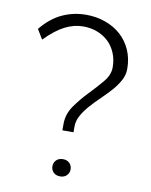

<svg xmlns="http://www.w3.org/2000/svg" viewBox="-79 -737 630 801"><g transform="rotate(10 236.0 -336.5)"><path d="M231 5Q213 5 202.5 -5.5Q192 -16 192 -31Q192 -47 202.5 -57.5Q213 -68 231 -68Q248 -68 258.5 -57.5Q269 -47 269 -31Q269 -16 258.5 -5.5Q248 5 231 5ZM207 -186V-213Q207 -255 232 -290.5Q257 -326 287.5 -357.5Q318 -389 343 -419Q368 -449 368 -481Q368 -514 356.5 -541.5Q345 -569 325 -588Q305 -607 277.5 -617.5Q250 -628 218 -628Q179 -628 140.5 -608.5Q102 -589 58 -544L33 -585Q73 -634 120.5 -656Q168 -678 222 -678Q265 -678 303 -664.5Q341 -651 369 -626Q397 -601 413 -565Q429 -529 429 -485Q429 -459 416 -435.5Q403 -412 383.5 -390Q364 -368 341.5 -346.5Q319 -325 299.5 -303Q280 -281 267 -258Q254 -235 254 -210V-186Z"/></g></svg>

Font: Celebes Light
Style: Regular
Weight: 300
Designer: Anugrah Pasau
Foundry: Lafontype
Version: Version 1.000; ttfautohint (v1.8.4)